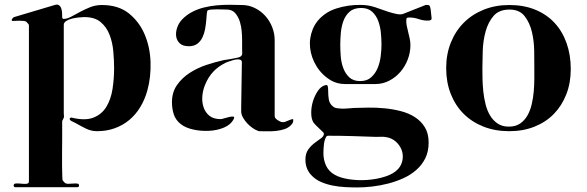

<svg xmlns="http://www.w3.org/2000/svg" viewBox="-20 -569 2576 843"><path d="M256 -43Q253 -40 253 -36Q253 -29 253 -7Q253 15 253 43Q253 71 252.5 102.5Q252 134 252.5 160Q253 186 253.5 204Q254 222 255 223Q257 225 259.5 228Q262 231 264 233Q269 238 279.5 238Q290 238 300.5 237Q311 236 319 237Q327 238 327 245Q327 253 319 253H48Q40 253 40 245Q40 237 50.5 236.5Q61 236 73.5 237.5Q86 239 96.5 238Q107 237 107 227V-456Q107 -461 105 -463Q103 -465 100.5 -468Q98 -471 96 -473Q93 -476 85 -477Q77 -478 67.5 -478Q58 -478 49 -477.5Q40 -477 36 -477Q30 -477 32 -484Q34 -488 36 -489Q37 -492 42 -494L220 -547Q232 -551 239 -546Q246 -541 249 -532Q252 -523 252.5 -512.5Q253 -502 253 -494Q253 -486 260 -486Q274 -486 292 -495.5Q310 -505 331 -516.5Q352 -528 376 -537.5Q400 -547 427 -547Q500 -547 546 -510Q592 -473 615.5 -417Q639 -361 641 -295.5Q643 -230 627 -172Q616 -132 596 -99Q576 -66 548 -42.5Q520 -19 484 -6Q448 7 406 7Q380 7 357 -4.5Q334 -16 311 -29Q306 -32 300 -34.5Q294 -37 290 -40Q285 -44 286 -48Q287 -52 293 -53Q353 -38 390 -52.5Q427 -67 447 -100Q467 -133 474 -178Q481 -223 481 -270Q481 -304 477.5 -343.5Q474 -383 461 -416.5Q448 -450 422 -472Q396 -494 350 -494Q342 -494 327 -492.5Q312 -491 297 -487.5Q282 -484 271 -477Q260 -470 260 -460V-73Q260 -68 260.5 -64Q261 -60 261 -55L256 -43Z M1114 6Q1102 2 1089 -7Q1076 -16 1065 -28Q1054 -40 1046.5 -53.5Q1039 -67 1039 -80V-100L1042 -296Q1042 -304 1034 -307Q1028 -309 1019 -308Q1010 -307 1000.5 -304Q991 -301 982 -298Q973 -295 968 -292Q907 -262 881 -198Q871 -175 868.5 -148.5Q866 -122 873.5 -99Q881 -76 899 -61Q917 -46 949 -46Q953 -46 964.5 -49.5Q976 -53 987 -55.5Q998 -58 1004.5 -57Q1011 -56 1006 -46Q993 -21 962.5 -8.5Q932 4 896.5 5.5Q861 7 827.5 -0.5Q794 -8 774 -24Q751 -42 743 -67Q735 -92 735 -120Q735 -164 757 -195.5Q779 -227 813 -249Q847 -271 886.5 -284Q926 -297 962 -305Q968 -306 978 -307.5Q988 -309 999 -311Q1010 -313 1019.5 -315Q1029 -317 1033 -319Q1044 -324 1043.5 -335.5Q1043 -347 1043 -356Q1043 -373 1043 -393Q1043 -413 1041 -433.5Q1039 -454 1033.5 -472.5Q1028 -491 1017 -506Q1002 -527 976 -527Q970 -527 957.5 -527.5Q945 -528 932 -528Q919 -528 908 -527Q897 -526 893 -524Q889 -522 888 -509.5Q887 -497 885.5 -479Q884 -461 880.5 -441.5Q877 -422 869 -405Q861 -388 846.5 -377Q832 -366 809 -366Q783 -366 769.5 -378.5Q756 -391 753.5 -409.5Q751 -428 758 -448Q765 -468 779 -483Q798 -503 822.5 -516Q847 -529 875 -536Q903 -543 931.5 -545.5Q960 -548 986 -548Q1000 -548 1014 -547.5Q1028 -547 1042 -547Q1072 -547 1098.5 -534Q1125 -521 1144.5 -499.5Q1164 -478 1175 -450Q1186 -422 1186 -393V-60Q1186 -53 1190.5 -48.5Q1195 -44 1200 -41Q1209 -35 1215.5 -33.5Q1222 -32 1227.5 -33Q1233 -34 1239 -37Q1245 -40 1254 -43Q1262 -46 1265.5 -46Q1269 -46 1267 -35Q1266 -30 1263 -26Q1260 -22 1257 -19Q1245 -7 1227.5 -1.5Q1210 4 1191 6Q1172 8 1153 7.5Q1134 7 1118 7Q1115 7 1114 6Z M1846 -546Q1849 -548 1852 -547.5Q1855 -547 1858 -547Q1866 -547 1868 -540Q1870 -533 1871 -527L1875 -489Q1876 -481 1865 -479Q1842 -477 1819 -485Q1796 -493 1774 -492Q1767 -491 1766 -490Q1765 -489 1764 -482Q1763 -469 1766 -455Q1769 -441 1772.5 -427Q1776 -413 1779 -399Q1782 -385 1782 -371Q1782 -339 1770.5 -308.5Q1759 -278 1738.5 -254Q1718 -230 1689.5 -215Q1661 -200 1628 -200H1495Q1461 -200 1433 -216Q1393 -240 1369.5 -278.5Q1346 -317 1341.5 -359Q1337 -401 1353.5 -441.5Q1370 -482 1411 -510Q1430 -523 1456 -531.5Q1482 -540 1509.5 -544Q1537 -548 1564.5 -547.5Q1592 -547 1614 -541Q1626 -538 1645 -531Q1664 -524 1684 -517.5Q1704 -511 1722 -507.5Q1740 -504 1750 -508ZM1474 -373Q1474 -350 1476 -322.5Q1478 -295 1487 -270.5Q1496 -246 1513.5 -229.5Q1531 -213 1561 -213Q1591 -213 1609.5 -229.5Q1628 -246 1638 -270Q1648 -294 1651.5 -322Q1655 -350 1655 -373Q1655 -395 1652.5 -423Q1650 -451 1641 -476Q1632 -501 1614 -517.5Q1596 -534 1566 -534Q1534 -534 1515.5 -518Q1497 -502 1488 -477.5Q1479 -453 1476.5 -425Q1474 -397 1474 -373ZM1402 16Q1402 15 1396 9Q1390 3 1382 -4.5Q1374 -12 1366.5 -19.5Q1359 -27 1357 -30Q1347 -45 1346.5 -71Q1346 -97 1353.5 -122.5Q1361 -148 1375 -169Q1389 -190 1408 -195Q1418 -198 1419.5 -188.5Q1421 -179 1421 -164.5Q1421 -150 1423.5 -133.5Q1426 -117 1437 -106Q1445 -98 1451 -96Q1457 -94 1468 -93Q1485 -91 1501 -92.5Q1517 -94 1534 -95Q1562 -96 1597 -96.5Q1632 -97 1668.5 -93.5Q1705 -90 1740 -81Q1775 -72 1802 -54.5Q1829 -37 1845.5 -10Q1862 17 1862 57Q1862 96 1847.5 125.5Q1833 155 1808 177Q1783 199 1751 213.5Q1719 228 1684 237Q1649 246 1614 250Q1579 254 1548 254Q1524 254 1495.5 252.5Q1467 251 1439.5 245.5Q1412 240 1387.5 229Q1363 218 1345 198Q1321 171 1321 132Q1321 104 1334 86.5Q1347 69 1363 57.5Q1379 46 1391 37Q1403 28 1402 16ZM1631 32Q1578 30 1526 28.5Q1474 27 1421 27Q1415 27 1412 32Q1404 46 1402 67Q1400 88 1400 104Q1400 133 1411.5 158Q1423 183 1449 198Q1473 212 1512.5 218Q1552 224 1593.5 221Q1635 218 1672 206Q1709 194 1728 173Q1744 155 1747.5 132Q1751 109 1743 88.5Q1735 68 1717.5 52.5Q1700 37 1675 33Q1664 31 1653 31.5Q1642 32 1631 32Z M1939 -270Q1939 -331 1959.5 -382Q1980 -433 2016.5 -469.5Q2053 -506 2104 -526.5Q2155 -547 2216 -547Q2280 -547 2330 -526.5Q2380 -506 2414.5 -469Q2449 -432 2467.5 -380Q2486 -328 2486 -266Q2486 -205 2466.5 -155Q2447 -105 2412 -69Q2377 -33 2327 -13Q2277 7 2216 7Q2154 7 2103 -13Q2052 -33 2015.5 -69.5Q1979 -106 1959 -157Q1939 -208 1939 -270ZM2098 -270Q2098 -250 2098.5 -223Q2099 -196 2102 -167.5Q2105 -139 2112 -111Q2119 -83 2132 -61.5Q2145 -40 2165 -26.5Q2185 -13 2214 -13Q2244 -13 2263.5 -26.5Q2283 -40 2295.5 -61.5Q2308 -83 2314.5 -111Q2321 -139 2323.5 -167.5Q2326 -196 2326 -223Q2326 -250 2326 -270Q2326 -300 2325.5 -344Q2325 -388 2315.5 -428.5Q2306 -469 2283.5 -498Q2261 -527 2217 -527Q2171 -527 2147 -499Q2123 -471 2112 -430.5Q2101 -390 2099.5 -346Q2098 -302 2098 -270Z"/></svg>

Font: SoukouMincho
Style: Regular
Weight: 400
Designer: Dr. Ken Lunde (project architect, glyph set definition & overall production); Masataka HATTORI  (production & ideograph 
Foundry: Adobe Systems Incorporated
Version: Version 1.00